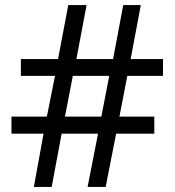

<svg xmlns="http://www.w3.org/2000/svg" viewBox="-20 -734 686 754"><path d="M480 -436 449 -276H586V-209H436L395 0H324L365 -209H222L183 0H113L151 -209H25V-276H164L196 -436H62V-502H208L248 -714H320L280 -502H424L464 -714H533L493 -502H620V-436ZM235 -276H378L409 -436H266Z"/></svg>

Font: Noto Sans Coptic
Style: Regular
Weight: 400
Designer: Monotype Design Team, Denis Moyogo Jacquerye
Foundry: Monotype Imaging Inc.
Version: Version 2.002; ttfautohint (v1.8.4.7-5d5b)